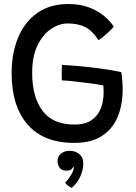

<svg xmlns="http://www.w3.org/2000/svg" viewBox="-20 -689 678 958"><path d="M351 24Q196.5 24 117.2 -68.2Q38 -160.5 38 -323Q38 -424.5 70.8 -502.5Q103.5 -580.5 166.8 -624.8Q230 -669 321.5 -669Q379 -669 423.5 -652.2Q468 -635.5 499.2 -609.5Q530.5 -583.5 547.5 -556Q539 -545 515.5 -523.2Q492 -501.5 471.5 -488.5Q441 -536 405.2 -554Q369.5 -572 317.5 -572Q276 -572 235.2 -545Q194.5 -518 167.5 -463.2Q140.5 -408.5 140.5 -325.5Q140.5 -205.5 192 -136.5Q243.5 -67.5 351.5 -67.5Q405.5 -67.5 437.5 -90Q469.5 -112.5 483.2 -149Q497 -185.5 497 -227.5Q497 -247 495.5 -263Q484.5 -265.5 458.2 -269.2Q432 -273 399.8 -277Q367.5 -281 337.5 -284.2Q307.5 -287.5 288.5 -288Q288 -302 288 -326.5Q288 -351 289.5 -365Q327 -363.5 380.5 -358.5Q434 -353.5 488.8 -346Q543.5 -338.5 585 -329Q588.5 -308 590.2 -285.2Q592 -262.5 592 -242.5Q592 -165.5 566.8 -105.2Q541.5 -45 488.2 -10.5Q435 24 351 24ZM337.5 248.5Q333.5 247 322.8 240Q312 233 304.5 222Q317.5 211 332.5 187.5Q347.5 164 348 148Q348 143.5 346.5 141Q343.5 149 336.2 155.8Q329 162.5 311.5 162.5Q286.5 162.5 276.8 147Q267 131.5 267 114.5Q267 92 284 77.8Q301 63.5 327.5 63.5Q356 63.5 375.8 79.8Q395.5 96 395.5 126Q395.5 159.5 380 193Q364.5 226.5 337.5 248.5Z"/></svg>

Font: Grandstander
Style: Regular
Weight: 400
Designer: Tyler Finck
Foundry: Etcetera Type Co
Version: Version 1.200; ttfautohint (v1.8.3)